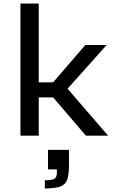

<svg xmlns="http://www.w3.org/2000/svg" viewBox="-20 -763 661 1080"><path d="M95 0V-743H198V-300H279L460 -510H580L360 -264L588 0H463L279 -215H198V0ZM232 297V251Q273 251 286.5 242.5Q300 234 300 207V190H250V80H368V162Q368 217 358.5 246Q349 275 320 286Q291 297 232 297Z"/></svg>

Font: Saira Expanded Medium
Style: Regular
Weight: 500
Width: 7
Designer: Hector Gatti with collaboration of the Omnibus-Type team
Foundry: Omnibus-Type
Version: Version 1.100; ttfautohint (v1.8.3)